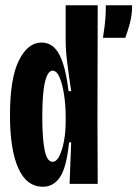

<svg xmlns="http://www.w3.org/2000/svg" viewBox="-20 -700 523 731"><path d="M144 11Q81 11 49.5 -60Q18 -131 18 -261Q18 -402 52 -470Q86 -538 138 -538Q182 -538 206 -492Q230 -446 241 -353H251Q242 -412 236 -461Q230 -510 230 -546V-680H352L351 -250L352 0H245L251 -158H243Q233 -61 208 -25Q183 11 144 11ZM180 -84Q195 -84 206 -106Q217 -128 223.5 -162.5Q230 -197 230 -236V-257Q230 -299 224 -339Q218 -379 207 -405Q196 -431 180 -431Q162 -431 151.5 -389Q141 -347 141 -254Q141 -173 150 -128.5Q159 -84 180 -84ZM372 -556Q380 -608 381.5 -632.5Q383 -657 383 -680H483Q483 -643 474.5 -611.5Q466 -580 457 -556Z"/></svg>

Font: Bricolage Grotesque 96pt Condensed SemiBold
Style: Regular
Weight: 600
Width: 3
Designer: Mathieu Triay
Foundry: Atelier Triay
Version: Version 1.001; ttfautohint (v1.8.4.7-5d5b);gftools[0.9.33.de